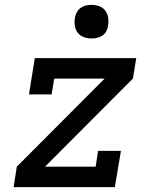

<svg xmlns="http://www.w3.org/2000/svg" viewBox="-20 -769 640 789"><path d="M36 0 49 -84 410 -446H203L192 -381H99L123 -530H540L526 -446L165 -84H373L383 -149H477L452 0ZM356 -611Q340 -611 324.5 -616.5Q309 -622 299.5 -634.5Q290 -647 287.5 -663.5Q285 -680 288 -697Q290 -708 296 -719Q302 -730 312 -737Q322 -744 333.5 -746.5Q345 -749 356 -749Q373 -749 388 -743.5Q403 -738 412.5 -725.5Q422 -713 424.5 -696.5Q427 -680 424 -663Q423 -652 417 -641Q411 -630 401 -623Q391 -616 379.5 -613.5Q368 -611 356 -611Z"/></svg>

Font: Iosevka Slab MdExObl
Style: Regular
Weight: 500
Width: 7
Italic angle: -9°
Monospace: yes
Designer: Belleve Invis
Foundry: Belleve Invis
Version: Version 11.1.1; ttfautohint (v1.8.3)